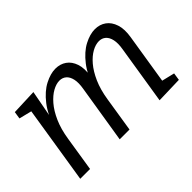

<svg xmlns="http://www.w3.org/2000/svg" viewBox="-86 -807 1080 1080"><g transform="rotate(-45 453.5 -267.0)"><path d="M689.7 3.3 745.4 -345.6Q752.7 -388.5 746.4 -416.8Q740.1 -445.1 723.6 -459.3Q707.2 -473.5 683.2 -473.5Q656.9 -473.5 627.3 -457.1Q597.7 -440.8 569.7 -408Q541.7 -375.2 519.4 -325.1Q497.2 -275 486.5 -206.8L453.8 0H375.8L431.5 -345.6Q438.8 -388.5 432.5 -416.8Q426.2 -445.1 409.7 -459.3Q393.2 -473.5 369.3 -473.5Q343.6 -473.5 314 -457.1Q284.4 -440.8 256.1 -408Q227.8 -375.2 205.5 -325.1Q183.2 -275 172.6 -206.8L139.9 0H61.9L138.2 -479.9L169 -454.8L60.2 -481.9L66.9 -525.4L220.5 -531.4L183.5 -334.5L160.1 -296.6Q186.7 -384 227.9 -436.7Q269.1 -489.4 315.2 -513.2Q361.4 -537.1 400.8 -537.1Q438.5 -537.1 466.3 -517.7Q494.1 -498.4 507 -460.4Q519.8 -422.4 510.8 -366.4L503.5 -320.1L475 -296.6Q501.7 -384 542.7 -436.7Q583.7 -489.4 629.5 -513.2Q675.3 -537.1 714.7 -537.1Q753.1 -537.1 781.2 -516.9Q809.4 -496.7 822.2 -457.5Q835.1 -418.3 825.4 -360.7L775.1 -45.8L742.3 -72.9L854.4 -45.8L847.7 -1.3Z"/></g></svg>

Font: Bitter Thin
Style: Italic
Weight: 100
Italic angle: -9°
Designer: Sol Matas, and Bitter project Authors
Foundry: Sol Matas
Version: Version 2.002